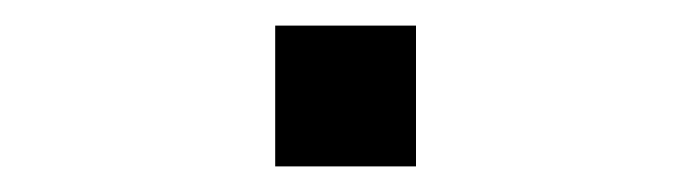

<svg xmlns="http://www.w3.org/2000/svg" viewBox="-20 -415 540 150"><path d="M195 -285V-395H305V-285Z"/></svg>

Font: Iosevka SS04 Light
Style: Regular
Weight: 300
Monospace: yes
Designer: Belleve Invis
Foundry: Belleve Invis
Version: Version 19.0.0; ttfautohint (v1.8.4)